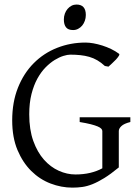

<svg xmlns="http://www.w3.org/2000/svg" viewBox="-20 -819 623 853"><path d="M508.8 -580.1Q512.2 -577.6 507.8 -570.6Q503.4 -563.5 495.4 -554.7Q487.3 -545.9 477.8 -537.4Q468.3 -528.8 461.9 -522.9L445.8 -525.9Q429.7 -541 412.6 -551Q395.5 -561 376.7 -566.4Q357.9 -571.8 336.9 -574Q315.9 -576.2 292 -576.2Q279.8 -576.2 261.5 -570.6Q243.2 -564.9 222.9 -552.5Q202.6 -540 182.6 -519.8Q162.6 -499.5 146.2 -470Q129.9 -440.4 119.9 -401.1Q109.9 -361.8 109.9 -311Q109.9 -243.2 127.9 -192.9Q146 -142.6 175.3 -109.6Q204.6 -76.7 241.2 -60.3Q277.8 -43.9 314.9 -43.9Q350.6 -43.9 380.6 -51Q410.6 -58.1 434.6 -71.3V-236.8Q434.6 -242.2 429.9 -247.3Q425.3 -252.4 413.8 -257.3Q402.3 -262.2 383.1 -267.1Q363.8 -272 334 -276.9V-297.9H559.1V-276.9Q531.2 -270 519.5 -259Q507.8 -248 507.8 -236.8V-75.2Q471.7 -45.4 443.1 -27.8Q414.6 -10.3 390.6 -0.7Q366.7 8.8 345.2 11.7Q323.7 14.6 301.8 14.6Q252.4 14.6 204.6 -3.7Q156.7 -22 118.9 -59.3Q81.1 -96.7 57.6 -152.6Q34.2 -208.5 34.2 -284.2Q34.2 -365.2 59.8 -429.4Q85.4 -493.7 129.9 -538.3Q174.3 -583 233.6 -606.4Q293 -629.9 359.9 -629.9Q376 -629.9 395.3 -626.5Q414.6 -623 434.6 -616.7Q454.6 -610.4 473.9 -601.1Q493.2 -591.8 508.8 -580.1ZM361.3 -752.4Q361.3 -738.8 356.9 -726.6Q352.5 -714.4 345 -705.3Q337.4 -696.3 327.1 -690.9Q316.9 -685.5 304.7 -685.5Q282.7 -685.5 273.2 -697.8Q263.7 -710 263.7 -732.4Q263.7 -746.1 268.1 -758.3Q272.5 -770.5 280.3 -779.5Q288.1 -788.6 298.1 -793.7Q308.1 -798.8 319.8 -798.8Q361.3 -798.8 361.3 -752.4Z"/></svg>

Font: Gentium Plus Am
Style: Regular
Weight: 400
Designer: J. Victor Gaultney, Annie Olsen, Iska Routamaa, Becca Hirsbrunner
Foundry: SIL International
Version: Version 5.000